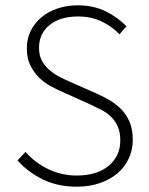

<svg xmlns="http://www.w3.org/2000/svg" viewBox="-20 -691 561 723"><path d="M269 12Q197 12 141 -15.5Q85 -43 46 -87L76 -119Q112 -78 162 -54Q212 -30 269 -30Q345 -30 389 -66.5Q433 -103 433 -162Q433 -193 423.5 -214.5Q414 -236 398 -251.5Q382 -267 360.5 -278Q339 -289 315 -300L215 -345Q194 -354 170 -367Q146 -380 126.5 -399.5Q107 -419 94 -445.5Q81 -472 81 -509Q81 -545 95.5 -574.5Q110 -604 135.5 -625.5Q161 -647 196.5 -659Q232 -671 273 -671Q333 -671 379.5 -647.5Q426 -624 456 -592L430 -562Q401 -592 362 -610.5Q323 -629 273 -629Q207 -629 167 -597Q127 -565 127 -511Q127 -482 138 -462Q149 -442 166 -427.5Q183 -413 203 -402.5Q223 -392 241 -384L341 -340Q369 -328 394 -313Q419 -298 438 -278Q457 -258 468.5 -230.5Q480 -203 480 -165Q480 -127 465 -94.5Q450 -62 422.5 -38.5Q395 -15 356 -1.5Q317 12 269 12Z"/></svg>

Font: TypoPRO Source Sans Pro
Style: Regular
Weight: 300
Designer: Paul D. Hunt
Foundry: Adobe Systems Incorporated
Version: Version 2.020;PS 2.000;hotconv 1.0.86;makeotf.lib2.5.63406